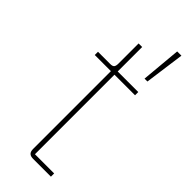

<svg xmlns="http://www.w3.org/2000/svg" viewBox="-245 -770 799 799"><g transform="rotate(45 155.0 -370.0)"><path d="M259 0H154Q139 0 132 -7Q125 -14 125 -29V-487H30V-506H102Q116 -506 120.5 -512Q125 -518 125 -531V-650H146V-506H267V-487H146V-19H259ZM287 -740 263 -564H246L262 -740Z"/></g></svg>

Font: IBM Plex Sans Thin
Style: Regular
Weight: 250
Designer: Mike Abbink, Paul van der Laan, Pieter van Rosmalen
Foundry: Bold Monday
Version: Version 3.201